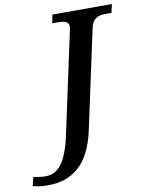

<svg xmlns="http://www.w3.org/2000/svg" viewBox="-254 -784 827 1094"><g transform="rotate(-10 159.0 -237.0)"><path d="M-66 240C71 240 174 168 216 -26L340 -602C350 -651 384 -665 421 -665H460L471 -714H127L117 -665H154C182 -665 213 -660 213 -630C213 -624 211 -614 209 -606L84 -25C49 139 -2 187 -72 187C-92 187 -123 183 -141 178L-153 229C-127 236 -105 240 -66 240Z"/></g></svg>

Font: Noto Serif Semi
Style: Italic
Weight: 600
Italic angle: -12°
Designer: Monotype Design Team
Foundry: Monotype Imaging Inc.
Version: Version 1.901